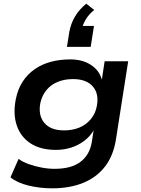

<svg xmlns="http://www.w3.org/2000/svg" viewBox="-20 -834 768 1044"><path d="M264 190Q197 190 135 175Q73 160 37 130L81 30Q104 47 136.5 58.5Q169 70 205.5 77Q242 84 277 84Q367 84 417 46.5Q467 9 479 -60L489 -125Q469 -91 436.5 -67Q404 -43 365.5 -31Q327 -19 285 -19Q200 -19 146 -54.5Q92 -90 71 -152.5Q50 -215 66 -295Q77 -350 103.5 -390.5Q130 -431 169 -458Q208 -485 257 -498Q306 -511 362 -511Q429 -511 474.5 -481Q520 -451 533 -403H534L549 -501H677L610 -73Q596 13 551 71.5Q506 130 433 160Q360 190 264 190ZM328 -125Q373 -125 409.5 -139.5Q446 -154 472 -184Q498 -214 506 -255Q520 -323 485 -363.5Q450 -404 377 -404Q332 -404 295.5 -389.5Q259 -375 234.5 -346.5Q210 -318 200 -277Q186 -208 220.5 -166.5Q255 -125 328 -125ZM344 -579 357 -661Q365 -705 387.5 -743.5Q410 -782 449 -814L492 -780Q461 -754 445.5 -727Q430 -700 425 -675L404 -693H491L473 -579Z"/></svg>

Font: Nunito Sans 7pt SemiExpanded
Style: Bold Italic
Weight: 700
Width: 6
Italic angle: -9°
Designer: Vernon Adams
Foundry: Vernon Adams
Version: Version 3.101;gftools[0.9.27]